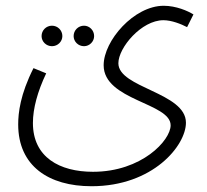

<svg xmlns="http://www.w3.org/2000/svg" viewBox="-20 -415 717 665"><path d="M43 16C43 160 149 230 297 230C510 230 624 89 624 10C624 -95 390 -110 390 -196C390 -250 470 -345 546 -345C574 -345 607 -332 628 -321L650 -365C631 -377 590 -395 547 -395C444 -395 339 -274 339 -189C339 -67 571 -59 571 19C571 71 471 180 302 180C187 180 94 130 94 11C94 -39 110 -98 140 -161L96 -179C50 -88 43 -24 43 16ZM271 -255C290 -255 306 -271 306 -290C306 -310 290 -326 271 -326C251 -326 235 -310 235 -290C235 -271 251 -255 271 -255ZM160 -255C180 -255 196 -271 196 -290C196 -310 180 -326 160 -326C140 -326 124 -310 124 -290C124 -271 140 -255 160 -255Z"/></svg>

Font: Noto Sans Arabic UI Cn Lt
Style: Regular
Weight: 300
Width: 3
Designer: Monotype Design Team, Nadine Chahine and Nizar Qandah
Foundry: Monotype Imaging Inc.
Version: Version 2.010